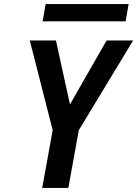

<svg xmlns="http://www.w3.org/2000/svg" viewBox="-20 -924 674 944"><path d="M239 -284 126.5 -725H255L324 -410.5L504 -725H634.5L367.5 -284L316 0H187.5ZM204.5 -904H612.5L597.5 -819H189.5Z"/></svg>

Font: JuliaMono SemiBold
Style: Italic
Weight: 600
Italic angle: -9°
Monospace: yes
Designer: cormullion
Foundry: corm
Version: Version 0.056; ttfautohint (v1.8.4)